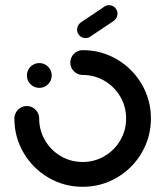

<svg xmlns="http://www.w3.org/2000/svg" viewBox="-20 -714 635 737"><path d="M83.3 -424.1Q83.3 -437 89.6 -448Q95.9 -458.9 107 -465.4Q118.1 -471.9 131.1 -471.9Q144.1 -471.9 155 -465.4Q165.9 -458.9 172.2 -448Q178.5 -437 178.5 -424.1Q178.5 -404.4 164.6 -390.6Q150.7 -376.7 131.1 -376.7Q111.1 -376.7 97.2 -390.6Q83.3 -404.4 83.3 -424.1ZM250 -474.1Q250 -486.7 256.3 -497.6Q262.6 -508.5 273.5 -515Q284.4 -521.5 297.4 -521.5Q368.5 -521.5 428.7 -486.3Q488.9 -451.1 524.1 -390.7Q559.3 -330.4 559.3 -259.3Q559.3 -188.1 524.1 -127.8Q488.9 -67.4 428.7 -32.2Q368.5 3 297.4 3Q225.9 3 165.7 -32.2Q105.6 -67.4 70.4 -127.8Q35.2 -188.1 35.2 -259.3Q35.2 -272.2 41.7 -283.1Q48.1 -294.1 59.1 -300.6Q70 -307 83 -307Q95.6 -307 106.5 -300.6Q117.4 -294.1 123.9 -283.1Q130.4 -272.2 130.4 -259.3Q130.4 -213.7 152.8 -175.4Q175.2 -137 213.5 -114.6Q251.9 -92.2 297.4 -92.2Q342.6 -92.2 380.9 -114.6Q419.3 -137 441.7 -175.4Q464.1 -213.7 464.1 -259.3Q464.1 -304.8 441.7 -343.1Q419.3 -381.5 380.9 -403.9Q342.6 -426.3 297.4 -426.3Q284.4 -426.3 273.5 -432.8Q262.6 -439.3 256.3 -450.2Q250 -461.1 250 -474.1ZM308.5 -567.8Q294.8 -567.8 285.4 -577.4Q275.9 -587 275.9 -600.4Q275.9 -608.5 279.6 -615.7Q283.3 -623 289.6 -627.4L380 -688.1Q388.1 -694.1 398.5 -694.1Q412.2 -694.1 421.7 -684.4Q431.1 -674.8 431.1 -661.5Q431.1 -653.3 427.4 -646.1Q423.7 -638.9 417.4 -634.4L327 -573.7Q318.9 -567.8 308.5 -567.8Z"/></svg>

Font: 26F Galaxy Sans Extra Bold
Style: Regular
Weight: 800
Designer: C₂₉H₂₅N₃O₅
Version: Version 1.100